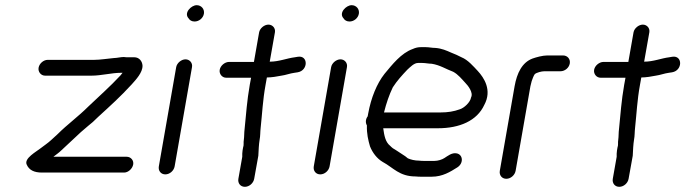

<svg xmlns="http://www.w3.org/2000/svg" viewBox="-20 -709 2645 741"><path d="M446 -428H453C450 -425 448 -421 445 -418C404 -374 365 -340 321 -298C282 -259 240 -229 202 -191L178 -169C164 -156 151 -148 137 -137C121 -124 72 -98 83 -74C92 -53 111 -43 142 -43H459C475 -43 491 -58 494 -74C497 -90 485 -104 469 -104H186C196 -112 207 -119 217 -129C243 -153 266 -175 292 -199L320 -223C332 -232 344 -243 359 -258C405 -300 446 -337 488 -383C504 -401 531 -429 530 -456C529 -472 518 -488 498 -488H473C468 -488 463 -488 458 -489C446 -489 431 -485 420 -485C395 -483 368 -478 343 -478H164C148 -478 132 -464 129 -448C126 -432 138 -417 154 -417H333C371 -417 411 -428 446 -428Z M660 -450 593 -67C590 -50 601 -36 618 -36C635 -36 651 -50 654 -67L721 -450C724 -466 712 -480 696 -480C680 -480 663 -466 660 -450ZM708 -638C712 -631 720 -626 731 -626C748 -626 764 -639 767 -656C770 -674 757 -689 739 -689C718 -689 688 -659 708 -638Z M980 -584 960 -470H864C848 -470 831 -456 828 -440C825 -424 837 -409 853 -409H949L944 -382C933 -319 930 -270 924 -211C922 -196 923 -183 921 -169C919 -159 922 -150 918 -139C917 -132 915 -124 915 -116V-104L900 -19C897 -2 908 12 925 12C942 12 958 -2 961 -19L977 -108C978 -129 979 -152 982 -170C985 -185 984 -199 986 -216C992 -271 994 -322 1005 -382L1010 -410C1028 -410 1051 -414 1066 -417C1082 -419 1100 -426 1116 -428L1129 -430C1170 -437 1170 -496 1130 -490L1118 -488C1086 -484 1057 -471 1021 -471L1041 -584C1044 -600 1032 -614 1016 -614C1000 -614 983 -600 980 -584Z M1258 -450 1191 -67C1188 -50 1199 -36 1216 -36C1233 -36 1249 -50 1252 -67L1319 -450C1322 -466 1310 -480 1294 -480C1278 -480 1261 -466 1258 -450ZM1306 -638C1310 -631 1318 -626 1329 -626C1346 -626 1362 -639 1365 -656C1368 -674 1355 -689 1337 -689C1316 -689 1286 -659 1306 -638Z M1646 -463C1678 -458 1702 -442 1729 -432C1748 -422 1763 -403 1776 -389C1785 -380 1808 -352 1798 -333C1795 -314 1771 -292 1754 -287C1732 -279 1709 -275 1680 -275H1462C1471 -311 1482 -343 1496 -372C1512 -397 1532 -419 1552 -440C1563 -450 1578 -466 1593 -466H1610C1622 -466 1634 -463 1646 -463ZM1623 -527H1604C1594 -527 1584 -525 1573 -520C1528 -504 1494 -460 1464 -424C1434 -386 1412 -331 1401 -271L1399 -260C1392 -251 1389 -237 1396 -225C1395 -193 1401 -168 1408 -144C1418 -119 1435 -97 1457 -84C1498 -62 1521 -28 1584 -28C1593 -27 1599 -27 1604 -27H1646C1688 -27 1718 -46 1745 -63C1770 -79 1767 -112 1743 -117C1724 -121 1708 -107 1695 -99C1686 -93 1670 -88 1657 -88H1615C1611 -88 1605 -88 1598 -89C1581 -89 1565 -93 1554 -98L1544 -106C1535 -112 1520 -122 1512 -127L1496 -137C1492 -140 1489 -143 1486 -146C1467 -161 1463 -186 1459 -214H1670C1754 -214 1821 -243 1849 -304C1880 -361 1848 -409 1824 -435C1807 -453 1786 -478 1761 -488C1749 -494 1735 -501 1721 -506C1703 -514 1685 -522 1661 -524C1647 -524 1636 -527 1623 -527Z M1970 -50 2027 -376C2029 -385 2031 -392 2032 -396C2034 -401 2039 -417 2044 -423C2051 -429 2070 -434 2081 -434H2143C2160 -434 2176 -447 2179 -464C2182 -481 2170 -495 2153 -495H2092C2074 -495 2049 -488 2035 -483C1995 -468 1975 -427 1966 -376L1909 -50C1906 -33 1917 -19 1934 -19C1951 -19 1967 -33 1970 -50Z M2425 -584 2405 -470H2309C2293 -470 2276 -456 2273 -440C2270 -424 2282 -409 2298 -409H2394L2389 -382C2378 -319 2375 -270 2369 -211C2367 -196 2368 -183 2366 -169C2364 -159 2367 -150 2363 -139C2362 -132 2360 -124 2360 -116V-104L2345 -19C2342 -2 2353 12 2370 12C2387 12 2403 -2 2406 -19L2422 -108C2423 -129 2424 -152 2427 -170C2430 -185 2429 -199 2431 -216C2437 -271 2439 -322 2450 -382L2455 -410C2473 -410 2496 -414 2511 -417C2527 -419 2545 -426 2561 -428L2574 -430C2615 -437 2615 -496 2575 -490L2563 -488C2531 -484 2502 -471 2466 -471L2486 -584C2489 -600 2477 -614 2461 -614C2445 -614 2428 -600 2425 -584Z"/></svg>

Font: Blanket
Style: Obl
Weight: 400
Foundry: Cannot Into Space Fonts
Version: Version 0.9